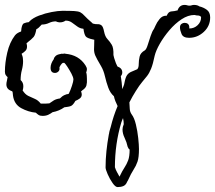

<svg xmlns="http://www.w3.org/2000/svg" viewBox="-61 -673 876 782"><path d="M418 89Q409 89 397.5 72.5Q386 56 377.5 36.5Q369 17 369 9Q369 -24 372.5 -57.5Q376 -91 382 -124Q382 -126 382.5 -126.5Q383 -127 383 -128Q384 -136 386 -142.5Q388 -149 390 -156Q401 -201 418 -241Q413 -251 409 -261Q405 -271 403 -281Q388 -294 380 -316Q372 -338 366.5 -362Q361 -386 351 -403Q332 -435 327 -447Q322 -459 322 -472Q322 -479 322.5 -488Q323 -497 323 -511L319 -512Q294 -517 288 -525Q282 -533 279 -555L278 -556Q265 -557 254 -565Q243 -573 232 -581Q221 -589 207 -589H206Q196 -582 184 -582Q183 -582 180.5 -582Q178 -582 175 -583L171 -584Q169 -585 168 -585.5Q167 -586 167 -586Q152 -586 138.5 -579.5Q125 -573 109 -573Q95 -557 87 -554Q83 -531 76 -522.5Q69 -514 47 -497L48 -492Q49 -489 49 -483Q49 -473 43 -466.5Q37 -460 27 -454L28 -451Q31 -444 32 -437.5Q33 -431 33 -424Q33 -406 28 -387.5Q23 -369 23 -347Q34 -337 34 -322Q34 -318 33.5 -314.5Q33 -311 32 -307L31 -305Q41 -289 54 -282.5Q67 -276 80.5 -270.5Q94 -265 105 -251Q116 -251 124.5 -251Q133 -251 140 -252Q148 -258 158 -264Q168 -270 183 -272Q187 -276 192.5 -280.5Q198 -285 210 -289Q213 -289 219 -291Q226 -305 232 -323.5Q238 -342 238 -349Q238 -358 230 -373Q222 -388 213.5 -401Q205 -414 201 -417H195Q191 -415 186.5 -408.5Q182 -402 181 -398Q183 -388 177 -382Q171 -376 163 -376Q145 -376 145 -397Q145 -414 158 -432Q159 -439 165.5 -445Q172 -451 185 -453Q191 -455 193 -454H197L200 -455Q202 -455 203.5 -454.5Q205 -454 206 -454Q260 -449 287 -407Q293 -398 293 -391Q293 -387 292 -384Q291 -381 290 -378Q292 -372 292 -369Q292 -369 292.5 -364Q293 -359 293 -352Q294 -336 291 -325Q288 -314 274 -305L271 -302L269 -301Q272 -294 272 -288Q272 -278 264 -272Q256 -266 246 -262Q236 -244 227 -241Q222 -239 215 -238Q208 -237 201 -236Q180 -221 153 -216Q145 -210 135.5 -205.5Q126 -201 112 -201Q102 -201 96 -205Q90 -209 85 -214Q54 -217 25.5 -232.5Q-3 -248 -8 -283Q-9 -288 -9 -292.5Q-9 -297 -11 -301Q-25 -306 -30 -313Q-35 -320 -35 -329Q-35 -336 -33 -343.5Q-31 -351 -30 -359Q-33 -361 -37 -366.5Q-41 -372 -41 -381Q-41 -417 -31.5 -458.5Q-22 -500 0 -529Q5 -535 11 -538.5Q17 -542 23 -544L25 -545Q27 -574 36.5 -578Q46 -582 57 -583Q59 -585 59 -586Q73 -600 98 -609.5Q123 -619 149.5 -624Q176 -629 193 -629Q226 -629 242 -628Q258 -627 266 -623Q274 -619 283.5 -608.5Q293 -598 314 -580L317 -577Q328 -574 336.5 -574.5Q345 -575 352 -570Q359 -565 363 -544Q367 -524 376.5 -514Q386 -504 394 -491Q402 -478 401 -449Q401 -447 404 -436.5Q407 -426 411 -416Q415 -406 417 -403L418 -402Q437 -395 437 -378Q437 -369 431 -363Q433 -351 434.5 -337.5Q436 -324 437 -310Q439 -315 442 -322Q445 -329 446 -336Q450 -358 456.5 -367Q463 -376 473.5 -380.5Q484 -385 498 -391Q504 -397 504 -411.5Q504 -426 507.5 -442Q511 -458 529 -468Q535 -472 540.5 -489.5Q546 -507 552.5 -526.5Q559 -546 566 -555Q567 -556 572.5 -569Q578 -582 589 -595.5Q600 -609 615 -609H618Q625 -626 637 -626.5Q649 -627 663 -631V-633Q671 -653 691 -653Q697 -653 701 -651.5Q705 -650 711 -650Q716 -650 720 -651.5Q724 -653 729 -653Q743 -653 751 -647Q768 -643 781.5 -633Q795 -623 795 -602Q795 -567 769 -543Q743 -519 709 -519Q685 -519 678.5 -534.5Q672 -550 672 -561Q672 -571 678 -575.5Q684 -580 691 -580Q699 -580 704.5 -575.5Q710 -571 710 -561V-557Q730 -557 744 -570.5Q758 -584 758 -602Q758 -608 746 -610Q744 -610 741 -610Q738 -610 736 -611L731 -612Q705 -612 678.5 -594.5Q652 -577 629 -550Q606 -523 590 -495Q574 -467 569 -446Q562 -412 554.5 -393.5Q547 -375 538 -363.5Q529 -352 518 -339Q507 -326 492 -302Q485 -291 478.5 -279.5Q472 -268 466 -256Q467 -243 467.5 -230Q468 -217 476 -206Q486 -193 492.5 -166Q499 -139 502 -110.5Q505 -82 505 -66Q505 -32 499 -14.5Q493 3 483 18Q473 33 460 62L457 67Q452 80 442 84.5Q432 89 418 89ZM426 47V46Q437 23 446 9.5Q455 -4 461 -20Q467 -36 467 -64Q462 -67 459 -75Q455 -94 446.5 -111.5Q438 -129 438 -146Q438 -155 443 -167Q443 -180 440 -192Q438 -188 436.5 -183.5Q435 -179 433 -174Q407 -87 407 8Q410 18 415.5 28Q421 38 426 47Z"/></svg>

Font: Are You Serious
Style: Regular
Weight: 400
Designer: Robert E. Leuschke
Foundry: Robert E. Leuschke
Version: Version 1.100